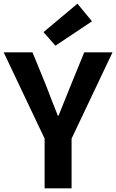

<svg xmlns="http://www.w3.org/2000/svg" viewBox="-26 -1026 633 1046"><path d="M217 0H364V-271L587 -741H433L359 -560C337 -505 316 -453 293 -396H289C266 -453 246 -505 225 -560L151 -741H-6L217 -271ZM276 -777 475 -910 396 -1006 211 -851Z"/></svg>

Font: Noto Sans Mono CJK SC
Style: Bold
Weight: 700
Designer: Ryoko NISHIZUKA 西塚涼子 (kana, bopomofo & ideographs); Paul D. Hunt (Latin, Greek & Cyrillic); Sandoll Communications 산돌커뮤니
Foundry: Adobe
Version: Version 2.004;hotconv 1.0.118;makeotfexe 2.5.65603